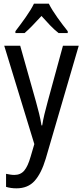

<svg xmlns="http://www.w3.org/2000/svg" viewBox="-20 -786 452 1046"><path d="M3 -537H90L176 -232Q185 -200 193 -167.5Q201 -135 206 -103H210Q214 -130 222 -163.5Q230 -197 240 -233L323 -537H409L229 79Q205 159 168.5 199.5Q132 240 70 240Q54 240 40 238Q26 236 13 232V161Q23 163 35 165Q47 167 58 167Q92 167 112 143.5Q132 120 147 67L167 -1ZM246 -766Q263 -732 293 -690Q323 -648 349 -616V-606H299Q276 -624 253 -648Q230 -672 206 -699Q181 -672 157.5 -647.5Q134 -623 114 -606H64V-616Q91 -651 120 -692Q149 -733 165 -766Z"/></svg>

Font: Noto Sans Ethiopic Cond
Style: Regular
Weight: 400
Width: 3
Designer: Monotype Design Team
Foundry: Monotype Imaging Inc.
Version: Version 2.102; ttfautohint (v1.8.4.7-5d5b)